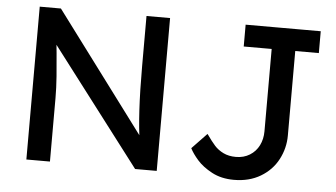

<svg xmlns="http://www.w3.org/2000/svg" viewBox="-50 -783 1535 876"><g transform="rotate(5 717.5 -345.0)"><path d="M695 0H596L175 -552L186 -566Q190 -520 193 -496Q198 -445 202 -390.5Q206 -336 206 -291V0H98V-700H195L623 -127L607 -118Q587 -244 587 -470V-700H695ZM843 -117 911 -188Q913 -186 913 -186Q934 -156 950.5 -137.5Q967 -119 991.5 -107Q1016 -95 1049 -95Q1085 -95 1112.5 -112Q1140 -129 1154.5 -158Q1169 -187 1169 -223V-700H1277V-213Q1277 -155 1250 -103.5Q1223 -52 1171 -21Q1119 10 1049 10Q991 10 948 -13Q905 -36 880 -64.5Q855 -93 843 -117ZM1041 -600V-700H1385V-600Z"/></g></svg>

Font: Lexend
Style: Regular
Weight: 400
Designer: Thomas Jockin
Foundry: Lexend
Version: Version 1.000